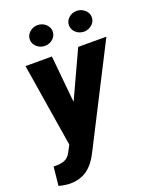

<svg xmlns="http://www.w3.org/2000/svg" viewBox="-188 -826 909 1135"><g transform="rotate(-20 266.0 -258.5)"><path d="M236.3 -232.4 373 -528.3H550.3L240.7 79.1Q206.1 150.9 160.9 182.9Q115.7 214.8 53.2 214.8Q25.4 214.8 -17.6 204.1L-5.4 86.4H13.2Q43 86.4 65.4 76.9Q87.9 67.4 103 40L126 -3.9L41.5 -528.3H207.5ZM119.1 -664.6Q118.2 -691.4 138.9 -711.2Q159.7 -731 189.5 -731.9Q219.2 -731.9 240.5 -713.4Q261.7 -694.8 262.7 -668.5Q263.7 -640.6 242.9 -621.3Q222.2 -602.1 192.9 -601.1Q162.6 -601.1 141.4 -619.6Q120.1 -638.2 119.1 -664.6ZM365.2 -664.6Q364.3 -692.4 385 -711.7Q405.8 -731 435.1 -731.9Q464.8 -731.9 486.3 -713.1Q507.8 -694.3 508.8 -668.5Q509.8 -641.6 489 -621.8Q468.3 -602.1 438.5 -601.1Q408.7 -601.1 387.5 -619.6Q366.2 -638.2 365.2 -664.6Z"/></g></svg>

Font: TypoPRO Roboto
Style: Italic
Weight: 900
Italic angle: -12°
Designer: Google
Version: Version 2.136; 2016